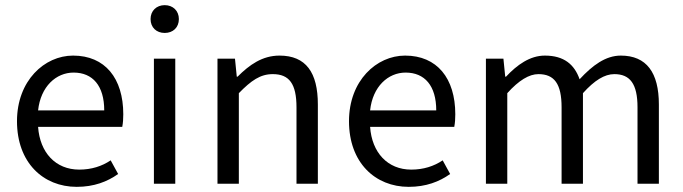

<svg xmlns="http://www.w3.org/2000/svg" viewBox="-20 -714 2655 746"><path d="M278 12C345 12 397 -8 439 -38L410 -91C376 -68 335 -55 288 -55C196 -55 135 -121 128 -221H455C458 -237 459 -252 459 -270C459 -410 388 -498 264 -498C153 -498 46 -401 46 -243C46 -82 148 12 278 12ZM128 -285C138 -378 198 -432 266 -432C340 -432 385 -381 385 -285Z M578 0H661V-486H578ZM620 -586C652 -586 675 -607 675 -640C675 -672 652 -694 620 -694C588 -694 565 -672 565 -640C565 -607 588 -586 620 -586Z M825 0H908V-352C956 -401 991 -426 1040 -426C1104 -426 1132 -388 1132 -297V0H1215V-308C1215 -432 1169 -498 1066 -498C999 -498 949 -462 903 -416H900L893 -486H825Z M1568 12C1635 12 1687 -8 1729 -38L1700 -91C1666 -68 1625 -55 1578 -55C1486 -55 1425 -121 1418 -221H1745C1748 -237 1749 -252 1749 -270C1749 -410 1678 -498 1554 -498C1443 -498 1336 -401 1336 -243C1336 -82 1438 12 1568 12ZM1418 -285C1428 -378 1488 -432 1556 -432C1630 -432 1675 -381 1675 -285Z M1868 0H1951V-352C1996 -402 2036 -426 2072 -426C2134 -426 2162 -388 2162 -297V0H2245V-352C2290 -402 2329 -426 2367 -426C2428 -426 2457 -388 2457 -297V0H2540V-308C2540 -432 2492 -498 2392 -498C2333 -498 2282 -460 2232 -406C2212 -463 2172 -498 2097 -498C2039 -498 1989 -462 1946 -416H1943L1936 -486H1868Z"/></svg>

Font: SSansPro
Style: Regular
Weight: 400
Designer: Paul D. Hunt
Foundry: Adobe Systems Incorporated
Version: Version 3.006;hotconv 1.0.111;makeotfexe 2.5.65597